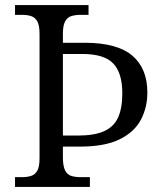

<svg xmlns="http://www.w3.org/2000/svg" viewBox="-20 -734 639 754"><path d="M39 0V-38.3H66Q87.7 -38.3 103 -43.5Q118.3 -48.7 126.8 -64.3Q135.3 -80 135.3 -113V-600.7Q135.3 -633.7 126.8 -649.5Q118.3 -665.3 103 -670.5Q87.7 -675.7 66 -675.7H39V-714H327.7V-675.7H297.3Q275.7 -675.7 260 -670.8Q244.3 -666 235.7 -649.8Q227 -633.7 227 -601.3V-566H316.3Q441.7 -565.3 500.2 -515Q558.7 -464.7 558.7 -370.7Q558.7 -312.3 533.5 -264.2Q508.3 -216 450.3 -187.2Q392.3 -158.3 294.3 -158.3H227V-112.3Q227.7 -80 236 -64Q244.3 -48 259.8 -43.2Q275.3 -38.3 297 -38.3H333V0ZM286.7 -201.7Q351 -201.7 389.2 -219Q427.3 -236.3 443.8 -272.8Q460.3 -309.3 460.3 -367.7Q460.3 -447.7 424.7 -484.8Q389 -522 304 -522H227V-201.7Z"/></svg>

Font: Noto Serif Hentaigana ExtraLight
Style: Regular
Weight: 200
Designer: Kazuhiro Yamada
Foundry: nipponia
Version: Version 1.000